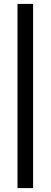

<svg xmlns="http://www.w3.org/2000/svg" viewBox="-20 -756 261 991"><path d="M70.3 214.8V-735.8H150.9V214.8Z"/></svg>

Font: Charis SIL
Style: Bold
Weight: 700
Foundry: SIL International
Version: Version 4.112